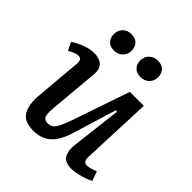

<svg xmlns="http://www.w3.org/2000/svg" viewBox="-202 -905 1070 1070"><g transform="rotate(45 332.5 -370.0)"><path d="M21 -485Q35 -495 58 -506.5Q81 -518 107 -525.5Q133 -533 156 -533Q200 -533 222 -511Q244 -489 239 -445L213 -155Q209 -111 216 -91.5Q223 -72 250 -72Q268 -72 281.5 -81Q295 -90 307 -114.5Q319 -139 335 -184L450 -520H560L543 -99Q542 -60 572 -60Q591 -60 633 -77L653 -21Q640 -14 618 -6Q596 2 570.5 8Q545 14 523 14Q470 14 453.5 -16Q437 -46 442 -92L478 -391L467 -392L390 -139Q365 -56 324.5 -21Q284 14 223 14Q151 14 125 -28.5Q99 -71 107 -154L130 -418Q132 -442 126.5 -451Q121 -460 104 -460Q79 -460 45 -437ZM367 -685Q367 -715 387 -734.5Q407 -754 438 -754Q469 -754 486.5 -736Q504 -718 504 -690Q504 -660 484.5 -640Q465 -620 431 -620Q402 -620 384.5 -638Q367 -656 367 -685ZM159 -684Q159 -715 178.5 -734.5Q198 -754 229 -754Q261 -754 278 -736Q295 -718 295 -689Q295 -660 275.5 -640Q256 -620 223 -620Q193 -620 176 -638Q159 -656 159 -684Z"/></g></svg>

Font: Literata 7pt Medium
Style: Italic
Weight: 500
Italic angle: -2°
Designer: Latin by Veronika Burian and Jose Scaglione. Greek by Irene Vlachou. Cyrillic by Vera Evstafieva
Foundry: TypeTogether
Version: Version 3.002